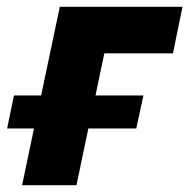

<svg xmlns="http://www.w3.org/2000/svg" viewBox="-20 -545 557 565"><path d="M489 -388H287L261 -264H402L381 -167H240L205 0H45L80 -167H1L21 -264H101L156 -525H517Z"/></svg>

Font: Raleway-v4020 ExtraBold
Style: Italic
Weight: 800
Italic angle: -12°
Designer: Matt McInerney, Pablo Impallari, Rodrigo Fuenzalida
Foundry: Matt McInerney, Pablo Impallari, Rodrigo Fuenzalida
Version: Version 4.020;PS 004.020;hotconv 1.0.88;makeotf.lib2.5.64775